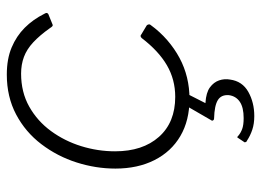

<svg xmlns="http://www.w3.org/2000/svg" viewBox="-124 -456 785 578"><g transform="rotate(-90 269.0 -167.5)"><path d="M333 -540Q380 -540 414.5 -525.5Q449 -511 474 -486Q499 -461 516 -427Q519 -422 518.5 -419.5Q518 -417 515 -415L483 -402Q481 -401 478.5 -403Q476 -405 473 -410Q451 -441 430 -460.5Q409 -480 386 -488.5Q363 -497 336 -497Q280 -497 236.5 -472.5Q193 -448 163 -407Q133 -366 117.5 -316Q102 -266 102 -214Q102 -131 145.5 -82Q189 -33 266 -33Q318 -33 361 -58Q404 -83 443 -134Q449 -140 454 -135L479 -120Q482 -119 483.5 -115Q485 -111 483 -108Q462 -79 436.5 -57Q411 -35 383 -20Q355 -5 324 2.5Q293 10 260 10Q195 10 148 -17.5Q101 -45 75.5 -95.5Q50 -146 50 -213Q50 -272 68.5 -330Q87 -388 123.5 -436Q160 -484 213 -512Q266 -540 333 -540ZM318 132Q313 169 281 187Q249 205 208 205Q185 205 167 199Q149 193 134 183Q132 183 130.5 180.5Q129 178 129 176L143 155Q144 153 145.5 154Q147 155 149 157Q157 164 169 168.5Q181 173 202 173Q234 173 251 161.5Q268 150 271 129Q273 106 256.5 95.5Q240 85 201 84Q197 84 195.5 81.5Q194 79 194 78L242 -5H279L248 56Q247 57 247 57.5Q247 58 248 58Q279 60 294.5 71.5Q310 83 315.5 99Q321 115 318 132Z"/></g></svg>

Font: Libre Franklin Thin ExtraLight
Style: Italic
Weight: 250
Italic angle: -8°
Version: Version 3.000